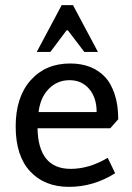

<svg xmlns="http://www.w3.org/2000/svg" viewBox="-20 -715 513 747"><path d="M255 -58Q327 -58 399 -101L428 -41Q344 12 248.5 12Q153 12 97 -48.5Q41 -109 41 -223Q41 -337 99 -402.5Q157 -468 253 -468Q340 -468 390 -414Q411 -392 425.5 -350Q440 -308 440 -251L409 -216H126Q129 -58 255 -58ZM130 -279H356Q356 -335 327 -369Q298 -403 250.5 -403Q203 -403 170 -369.5Q137 -336 130 -279ZM361 -513H308L244 -597H239L176 -513H123L220 -695H264Z"/></svg>

Font: Average Sans
Style: Regular
Weight: 400
Designer: Eduardo Rodriguez Tunni
Foundry: Eduardo Rodriguez Tunni
Version: Version 1.002